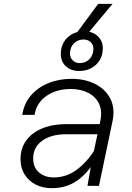

<svg xmlns="http://www.w3.org/2000/svg" viewBox="-20 -969 690 1001"><path d="M436 0 461 -142 503 -338Q514 -390 496.5 -427.5Q479 -465 440 -485Q401 -505 349 -505Q275 -505 223 -469.5Q171 -434 160 -370H96Q105 -429 141 -471Q177 -513 232 -535.5Q287 -558 353 -558Q424 -558 477.5 -530.5Q531 -503 556 -453Q581 -403 566 -334L496 0ZM250 12Q203 12 166.5 -6.5Q130 -25 108.5 -59Q87 -93 87 -139Q87 -196 117 -237Q147 -278 201 -300Q255 -322 327 -322H512L501 -269H324Q246 -269 199.5 -235Q153 -201 153 -143Q153 -96 183.5 -70Q214 -44 260 -44Q326 -44 380.5 -84.5Q435 -125 477 -193V-135Q437 -65 381 -26.5Q325 12 250 12ZM392 -599Q350 -599 323.5 -623.5Q297 -648 297 -687Q297 -739 331 -772.5Q365 -806 419 -806Q462 -806 489 -781Q516 -756 516 -718Q516 -665 481 -632Q446 -599 392 -599ZM395 -640Q427 -640 447 -661.5Q467 -683 467 -715Q467 -736 452.5 -749.5Q438 -763 416 -763Q385 -763 365 -742.5Q345 -722 345 -690Q345 -668 359.5 -654Q374 -640 395 -640ZM370 -784 492 -949H567L429 -784Z"/></svg>

Font: Azeret Mono Thin ExtraLight
Style: Italic
Weight: 250
Italic angle: -12°
Version: Version 1.002